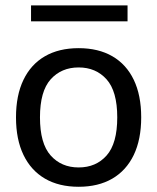

<svg xmlns="http://www.w3.org/2000/svg" viewBox="-20 -695 589 720"><path d="M274.9 -442.1Q339.6 -442.1 379.6 -397.5Q419.7 -352.8 419.7 -254.9Q419.7 -157 379.9 -112.1Q340.1 -67.1 274.9 -67.1Q210 -67.1 169.9 -112.1Q129.9 -157 129.9 -254.9Q129.9 -352.8 170 -397.5Q210.2 -442.1 274.9 -442.1ZM274.9 -514.4Q200.9 -514.4 148.4 -484Q95.9 -453.6 68 -395.6Q40 -337.6 40 -254.9Q40 -172.1 68.1 -113.9Q96.2 -55.7 148.7 -25.1Q201.2 5.4 274.9 5.4Q348.6 5.4 401.1 -25.1Q453.6 -55.7 481.6 -113.9Q509.5 -172.1 509.5 -254.9Q509.5 -337.6 481.7 -395.6Q453.9 -453.6 401.4 -484Q348.9 -514.4 274.9 -514.4ZM458.3 -674.8H96.4V-615H458.3Z"/></svg>

Font: Estedad-FD-VF Thin
Style: Regular
Weight: 100
Designer: Amin Abedi
Version: Version 5.0